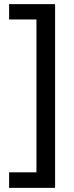

<svg xmlns="http://www.w3.org/2000/svg" viewBox="-20 -744 359 927"><path d="M24 88H156V-650H24V-724H246V163H24Z"/></svg>

Font: Noto Sans Hebrew Thin Medium
Style: Regular
Weight: 500
Version: Version 3.001